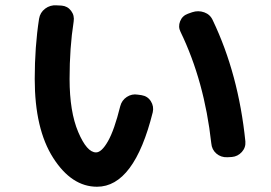

<svg xmlns="http://www.w3.org/2000/svg" viewBox="-20 -710 1040 737"><path d="M791 -160.2Q764.6 -398.4 672.9 -587.9Q663.1 -607.4 671.4 -628.4Q679.7 -649.4 701.2 -657.2L717.8 -663.1Q741.2 -670.9 764.2 -662.6Q787.1 -654.3 796.9 -631.8Q895.5 -425.8 921.9 -167Q923.8 -143.6 908.2 -126.5Q892.6 -109.4 870.1 -107.4L852.5 -106.4Q828.1 -105.5 810.5 -120.6Q793 -135.7 791 -160.2ZM352.5 6.8Q254.9 6.8 184.1 -104Q113.3 -214.8 113.3 -407.2Q113.3 -530.3 129.9 -637.7Q133.8 -662.1 153.3 -676.8Q172.9 -691.4 197.3 -689.5L216.8 -688.5Q239.3 -686.5 252.9 -668.5Q266.6 -650.4 262.7 -627Q247.1 -527.3 247.1 -407.2Q247.1 -281.2 280.3 -203.1Q313.5 -125 348.6 -125Q370.1 -125 394.5 -168Q418.9 -210.9 441.4 -301.8Q447.3 -325.2 466.8 -337.9Q486.3 -350.6 508.8 -346.7L523.4 -344.7Q546.9 -340.8 559.1 -321.3Q571.3 -301.8 566.4 -279.3Q495.1 6.8 352.5 6.8Z"/></svg>

Font: Rounded Mgen+ 2m bold
Style: Bold
Weight: 700
Designer: [Source Han Sans]
Ryoko NISHIZUKA  (kana & ideographs); Paul D. Hunt (Latin, Greek & Cyrillic); Wenlong ZHANG  (bopomofo
Version: Version 1.059.20150602